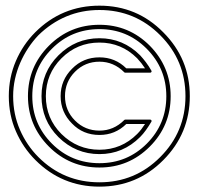

<svg xmlns="http://www.w3.org/2000/svg" viewBox="-20 -661 724 691"><path d="M337.9 -523.4Q422.9 -523.4 484.4 -461.9Q494.6 -450.7 504.9 -437.3Q515.1 -423.8 524.9 -406.7Q526.4 -404.3 524.9 -401.9Q523.4 -399.4 520.5 -399.4H430.7Q428.7 -399.4 427.2 -400.9Q389.2 -439 337.9 -439Q286.1 -439 250 -402.8Q213.9 -366.7 213.9 -314.9Q213.9 -263.2 250 -227.1Q286.1 -190.9 337.9 -190.9Q389.2 -190.9 427.2 -229Q428.7 -230.5 430.7 -230.5H520.5Q523.4 -230.5 524.9 -228Q526.4 -225.6 524.9 -223.1Q515.1 -206.5 505.1 -192.6Q495.1 -178.7 484.4 -168Q422.9 -106.4 337.9 -106.4Q252.4 -106.4 190.4 -167.5Q129.4 -228.5 129.4 -314.9Q129.4 -400.9 190.4 -461.9Q252 -523.4 337.9 -523.4ZM337.9 -640.6Q473.1 -640.6 567.4 -544.9Q663.1 -449.2 663.1 -314.9Q663.1 -180.7 567.9 -85Q473.1 10.7 337.9 10.7Q203.1 10.7 107.4 -85Q63 -129.4 37.4 -188Q11.7 -246.6 11.7 -314.9Q11.7 -382.3 37.1 -441.4Q62.5 -500.5 106.9 -544.9Q202.6 -640.6 337.9 -640.6ZM508.3 -485.8Q507.8 -486.3 507.3 -486.6Q506.8 -486.8 506.3 -487.3Q505.4 -489.7 506.8 -491.9Q508.3 -494.1 511.2 -494.1ZM506.3 -487.3Q436.5 -556.2 337.9 -556.2Q237.3 -556.2 167 -485.8Q96.2 -415 96.2 -314.9Q96.2 -214.8 167 -144Q237.3 -73.7 337.9 -73.7Q438 -73.7 508.3 -144Q578.6 -214.4 578.6 -314.9Q578.6 -414.6 507.8 -485.8ZM519 -496.6Q594.2 -419.9 594.2 -314.9Q594.2 -208.5 519 -133.3Q443.8 -58.1 337.9 -58.1Q231.4 -58.1 156.2 -133.3Q80.6 -209 80.6 -314.9Q80.6 -420.9 156.2 -496.6Q231.4 -571.8 337.9 -571.8Q443.8 -571.8 519 -496.6ZM337.9 -625Q273.9 -625 218.8 -601.8Q163.6 -578.6 118.2 -534.2Q98.1 -513.2 81.5 -488Q64.9 -462.9 52.7 -434.8Q40.5 -406.7 33.9 -376.5Q27.3 -346.2 27.3 -314.9Q27.3 -250 51.8 -193.8Q76.2 -137.7 118.2 -95.7Q209 -4.9 337.9 -4.9Q466.3 -4.9 556.6 -95.7Q647.5 -186.5 647.5 -314.9Q647.5 -443.4 556.6 -534.2Q466.3 -625 337.9 -625ZM337.9 -507.8Q257.8 -507.8 201.2 -451.2Q145 -395 145 -314.9Q145 -234.9 201.2 -178.7Q258.8 -122.1 337.9 -122.1Q417 -122.1 473.6 -178.7Q481.9 -187 488.8 -196Q495.6 -205.1 502 -214.8H434.6Q394.5 -175.3 337.9 -175.3Q278.8 -175.3 239.3 -216.3Q198.2 -257.3 198.2 -314.9Q198.2 -372.6 239.3 -413.6Q279.3 -454.6 337.9 -454.6Q394.5 -454.6 434.6 -415H502Q489.7 -434.1 473.6 -451.2Q417 -507.8 337.9 -507.8Z"/></svg>

Font: Fibel Sued Kontur LRS
Style: Regular
Weight: 400
Designer: Peter Wiegel
Foundry: Peter Wiegel
Version: Version 000.000